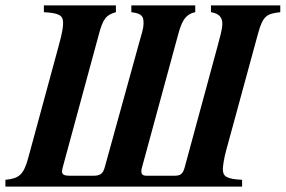

<svg xmlns="http://www.w3.org/2000/svg" viewBox="-53 -689 1055 709"><path d="M982 -669H726V-644C757 -639 768 -624 768 -601C768 -580 759 -552 750 -517L629 -71C622 -46 614 -40 589 -40H489C475 -40 469 -45 469 -56C469 -58 468 -60 473 -77L605 -562C616 -601 627 -636 668 -644V-669H432V-644C474 -639 477 -626 477 -603C477 -582 470 -565 460 -528L334 -72C327 -46 316 -40 290 -40H205C185 -40 176 -44 176 -56C176 -61 178 -68 180 -76L312 -562C327 -618 338 -634 375 -644V-669H109V-644C166 -641 180 -632 180 -604C180 -588 177 -568 163 -517L51 -105C34 -42 16 -30 -33 -25V0H841V-25C784 -28 770 -37 770 -64C770 -76 774 -104 782 -133L899 -562C918 -633 933 -638 982 -644Z"/></svg>

Font: XITS
Style: Bold Italic
Weight: 700
Italic angle: -16.33°
Designer: MicroPress Inc., with final additions and corrections provided by Coen Hoffman, Elsevier (retired)
Version: Version 1.302